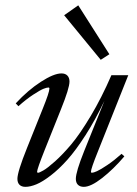

<svg xmlns="http://www.w3.org/2000/svg" viewBox="-20 -707 527 738"><path d="M367.2 -477.1 226.6 -648.4 280.8 -686.5 400.4 -498.5ZM77.6 11.2Q63 11.2 54.9 3.2Q46.9 -4.9 46.9 -19.5Q46.9 -46.4 84 -138.7L144.5 -289.6Q169.9 -352.5 169.9 -366.7Q169.9 -370.6 166 -370.6Q159.7 -370.6 147.2 -365.7Q134.8 -360.8 108.2 -343.5Q81.5 -326.2 50.8 -298.8L40.5 -309.6Q87.4 -360.4 137.2 -392.6Q187 -424.8 216.3 -424.8Q231 -424.8 239 -416.5Q247.1 -408.2 247.1 -393.6Q247.1 -368.2 214.4 -287.1L151.9 -130.9Q122.6 -57.1 122.6 -46.9Q122.6 -43 126.5 -43Q130.9 -43 146.5 -51.8Q162.1 -60.5 191.7 -86.9Q221.2 -113.3 253.9 -152.1Q286.6 -190.9 328.6 -261Q370.6 -331.1 408.2 -418H473.1L356 -124Q329.6 -58.6 329.6 -46.9Q329.6 -43 333.5 -43Q339.4 -43 353 -49.1Q366.7 -55.2 392.8 -72.8Q418.9 -90.3 447.3 -115.7L458 -106Q416 -56.6 372.6 -22.7Q329.1 11.2 302.2 11.2Q287.6 11.2 279.5 3.2Q271.5 -4.9 271.5 -19.5Q271.5 -46.4 303.2 -125.5L381.3 -319.3Q346.7 -246.6 309.1 -188Q271.5 -129.4 239 -93Q206.5 -56.6 175 -32.5Q143.6 -8.3 119.9 1.5Q96.2 11.2 77.6 11.2Z"/></svg>

Font: Elstob 18pt
Style: Italic
Weight: 400
Italic angle: -20°
Designer: Peter S. Baker
Version: Version 1.015